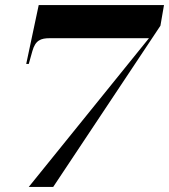

<svg xmlns="http://www.w3.org/2000/svg" viewBox="-20 -734 664 754"><path d="M93 0H189L610 -633L624 -714H132L83 -483H93L107 -533C119 -576 140 -584 176 -584H565Z"/></svg>

Font: Noto Serif Display Black
Style: Italic
Weight: 900
Italic angle: -12°
Designer: Monotype Design Team
Foundry: Monotype Imaging Inc.
Version: Version 2.009